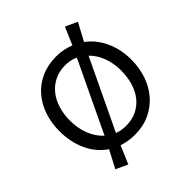

<svg xmlns="http://www.w3.org/2000/svg" viewBox="-245 -971 1250 1250"><g transform="rotate(-45 380.5 -345.5)"><path d="M50 -351Q50 -428 72.5 -494Q95 -560 137.5 -608.5Q180 -657 241 -684.5Q302 -712 380 -712Q415 -712 445.5 -705.5Q476 -699 505 -688L557 -809L639 -771L574 -650Q640 -601 675.5 -523Q711 -445 711 -351Q711 -276 688.5 -210Q666 -144 623 -94.5Q580 -45 519 -16.5Q458 12 380 12Q349 12 321 7Q293 2 267 -6L214 118L132 80L196 -41Q125 -89 87.5 -170.5Q50 -252 50 -351ZM147 -351Q147 -284 170 -224Q193 -164 237 -124L469 -611Q429 -630 380 -630Q325 -630 281.5 -608.5Q238 -587 208 -549.5Q178 -512 162.5 -461Q147 -410 147 -351ZM614 -351Q614 -413 593 -470Q572 -527 532 -566L302 -84Q338 -70 380 -70Q438 -70 481.5 -91.5Q525 -113 554.5 -150.5Q584 -188 599 -239.5Q614 -291 614 -351Z"/></g></svg>

Font: ABeeZee
Style: Regular
Weight: 400
Designer: Anja Meiners
Foundry: Anja Meiners
Version: Version 1.001